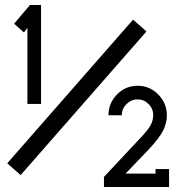

<svg xmlns="http://www.w3.org/2000/svg" viewBox="-20 -708 754 763"><path d="M36.1 -613.8 99.1 -688H143.1V-294.9H88.9V-597.2L75.2 -579.1ZM651.9 35.2H393.1V-4.9L528.8 -149.9Q566.4 -188.5 577.6 -209Q588.9 -229.5 588.9 -250Q588.9 -275.9 570.6 -294.4Q552.2 -313 526.9 -313Q501 -313 482.4 -294.2Q463.9 -275.4 463.9 -250H411.1Q411.1 -298.3 445.1 -332.8Q479 -367.2 526.9 -367.2Q574.7 -367.2 608.9 -332.5Q643.1 -297.9 643.1 -250Q643.1 -218.3 627.9 -188.5Q612.8 -158.7 568.8 -111.8L479 -18.1H598.1V-36.1H651.9ZM62 -12.2 8.8 -59.1 508.8 -629.9 562 -583Z"/></svg>

Font: Rawengulk
Style: Bold
Weight: 700
Version: Version 0.92